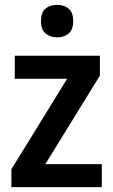

<svg xmlns="http://www.w3.org/2000/svg" viewBox="-20 -772 468 792"><path d="M400 0H27V-74L257 -447H41V-542H392V-460L167 -95H400ZM216 -752Q245 -752 263.5 -736Q282 -720 282 -685Q282 -650 263.5 -634Q245 -618 216 -618Q187 -618 168 -634Q149 -650 149 -685Q149 -721 167.5 -736.5Q186 -752 216 -752Z"/></svg>

Font: Noto Sans Tamil SemiCondensed SemiBold
Style: Regular
Weight: 600
Width: 4
Designer: Jelle Bosma - Monotype Design Team
Foundry: Monotype Imaging Inc.
Version: Version 2.004; ttfautohint (v1.8.4.7-5d5b)